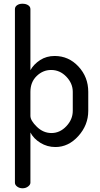

<svg xmlns="http://www.w3.org/2000/svg" viewBox="-20 -780 534 1029"><path d="M100 -760Q119 -760 131 -752Q143 -744 143 -731V-404Q161 -436 195 -458Q229 -480 273 -480Q348 -480 400.5 -423.5Q453 -367 453 -288V-186Q453 -110 400 -51Q347 8 277 8Q233 8 196.5 -14.5Q160 -37 143 -70V199Q143 210 130.5 219.5Q118 229 101 229Q84 229 72 220Q60 211 60 199V-731Q60 -744 71.5 -752Q83 -760 100 -760ZM370 -186V-288Q370 -333 335.5 -369Q301 -405 254 -405Q210 -405 176.5 -372.5Q143 -340 143 -288V-159Q143 -134 177.5 -100.5Q212 -67 256 -67Q301 -67 335.5 -103.5Q370 -140 370 -186Z"/></svg>

Font: Dosis
Style: Medium
Weight: 500
Designer: Edgar Tolentino, Pablo Impallari, Igino Marini
Foundry: Edgar Tolentino, Pablo Impallari, Igino Marini
Version: Version 1.007